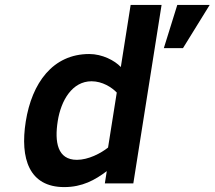

<svg xmlns="http://www.w3.org/2000/svg" viewBox="-20 -747 874 782"><path d="M725.3 -551 834.1 -727H702.1L647.3 -551ZM343.5 -527C194.8 -527 109.8 -408.8 84.9 -252C60.9 -100.6 99.1 15 241.6 15C315.1 15 367 -13.8 414.9 -50L407 0H523L638.1 -727H512.1L472.1 -474C447.3 -500.6 396.4 -527 343.5 -527ZM293.2 -96C213.9 -96 201.7 -168.6 215.2 -254C228.7 -339.1 274.7 -416 352.9 -416C396.7 -416 435.1 -391.5 455.6 -370L420.1 -146C390.4 -122.3 339.7 -96 293.2 -96Z"/></svg>

Font: Fog Sans
Style: It
Weight: 700
Foundry: Intel Corporation
Version: Version 1.00